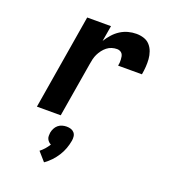

<svg xmlns="http://www.w3.org/2000/svg" viewBox="-144 -642 889 1008"><g transform="rotate(20 300.0 -138.0)"><path d="M84 0 172 -530H305L290 -442Q303 -463 319.5 -481.5Q336 -500 356.5 -513Q377 -526 399.5 -532Q422 -538 445 -538Q467 -538 487 -531.5Q507 -525 520.5 -510Q534 -495 541 -475Q548 -455 549.5 -434.5Q551 -414 549.5 -392Q548 -370 544 -348H411Q413 -357 413.5 -365.5Q414 -374 413.5 -383Q413 -392 411.5 -400Q410 -408 405.5 -414.5Q401 -421 393 -424.5Q385 -428 377 -428Q362 -428 347.5 -423.5Q333 -419 321 -409.5Q309 -400 299.5 -387.5Q290 -375 283.5 -361.5Q277 -348 273.5 -333.5Q270 -319 268 -305L217 0ZM219 262 176 213Q189 203 200.5 190Q212 177 221 162Q214 159 208 153Q202 147 198.5 139.5Q195 132 195 123Q195 114 196 105Q198 93 204 81Q210 69 220 60.5Q230 52 242.5 48.5Q255 45 267 45Q280 45 291 48.5Q302 52 309.5 60.5Q317 69 318.5 81Q320 93 318 105Q314 128 306 150Q298 172 285 192.5Q272 213 255.5 230.5Q239 248 219 262Z"/></g></svg>

Font: Iosevka Curly XBdExObl
Style: Regular
Weight: 800
Width: 7
Italic angle: -9°
Monospace: yes
Designer: Belleve Invis
Foundry: Belleve Invis
Version: Version 11.1.0; ttfautohint (v1.8.3)